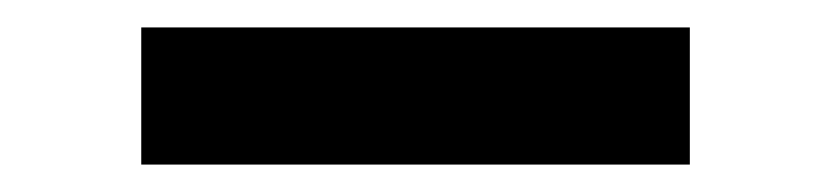

<svg xmlns="http://www.w3.org/2000/svg" viewBox="-20 -341 606 140"><path d="M83 -221H483V-321H83Z"/></svg>

Font: Custom Plus Jakarta Sans SemiBold
Style: Regular
Weight: 600
Designer: Gumpita Rahayu & FullSphere
Foundry: Tokotype & FullSphere
Version: Version 1.001;hotconv 1.0.117;makeotfexe 2.5.65602